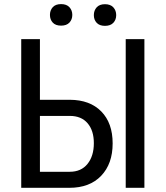

<svg xmlns="http://www.w3.org/2000/svg" viewBox="-20 -898 795 918"><path d="M170.9 -420.9H314.5Q410.2 -420.4 464.4 -365Q518.6 -309.6 518.6 -212.4Q518.6 -114.7 463.6 -57.4Q408.7 0 311.5 0H81.5V-710.9H170.9ZM170.9 -343.8V-76.7H313.5Q368.2 -76.7 398.4 -114.3Q428.7 -151.9 428.7 -213.4Q428.7 -273.9 398.7 -308.8Q368.7 -343.8 314 -343.8ZM670.4 0H581.1V-710.9H670.4ZM218.8 -826.7Q218.8 -848.6 232.2 -863.5Q245.6 -878.4 272 -878.4Q298.3 -878.4 312 -863.5Q325.7 -848.6 325.7 -826.7Q325.7 -804.7 312 -790Q298.3 -775.4 272 -775.4Q245.6 -775.4 232.2 -790Q218.8 -804.7 218.8 -826.7ZM428.7 -825.7Q428.7 -847.7 442.1 -862.8Q455.6 -877.9 481.9 -877.9Q508.3 -877.9 522 -862.8Q535.6 -847.7 535.6 -825.7Q535.6 -803.7 522 -789.1Q508.3 -774.4 481.9 -774.4Q455.6 -774.4 442.1 -789.1Q428.7 -803.7 428.7 -825.7Z"/></svg>

Font: Roboto Condensed
Style: Regular
Weight: 400
Designer: Google
Version: Version 2.001047; 2015